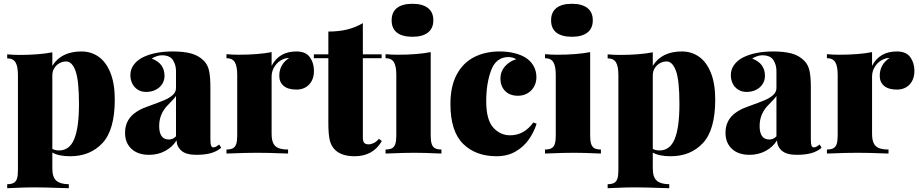

<svg xmlns="http://www.w3.org/2000/svg" viewBox="-20 -802 4800 1003"><path d="M579.6 -282.2Q579.6 -123.5 515.4 -54.7Q451.2 14.2 346.7 14.2Q287.6 14.2 253.4 -4.9V78.1Q253.4 124.5 274.7 142.3Q295.9 160.2 339.4 160.2V181.2L305.2 180.2Q212.9 176.8 155.3 176.8Q112.8 176.8 42 180.2Q23.4 181.2 17.6 181.2V160.2Q38.6 160.2 50.8 153.8Q63 147.5 68.4 131.8Q73.7 116.2 73.7 87.9V-409.2Q73.7 -455.6 61 -476.3Q48.3 -497.1 17.6 -497.1V-518.1Q48.8 -515.1 79.6 -515.1Q183.6 -515.1 253.4 -528.8V-458Q299.8 -533.2 405.3 -533.2Q456.1 -533.2 495.4 -505.4Q534.7 -477.5 557.1 -421.1Q579.6 -364.7 579.6 -282.2ZM392.6 -258.8Q392.6 -382.3 374.5 -431.6Q356.4 -481 325.7 -481Q307.1 -481 290.5 -471.7Q273.9 -462.4 263.7 -446Q253.4 -429.7 253.4 -409.2V-24.4Q266.6 -16.1 288.6 -16.1Q343.3 -16.1 367.9 -75.9Q392.6 -135.7 392.6 -258.8Z M1046.4 -482.9Q1065.9 -462.4 1072.5 -430.9Q1079.1 -399.4 1079.1 -342.8V-75.2Q1079.1 -51.3 1082.5 -41.7Q1085.9 -32.2 1094.2 -32.2Q1102.1 -32.2 1108.6 -35.9Q1115.2 -39.6 1125.5 -46.9L1135.3 -29.8Q1111.8 -10.3 1080.6 -1.7Q1049.3 6.8 1005.4 6.8Q952.6 6.8 928 -14.4Q903.3 -35.6 902.3 -68.8Q881.3 -34.2 843.3 -13.7Q805.2 6.8 759.3 6.8Q700.2 6.8 666.7 -24.4Q633.3 -55.7 633.3 -107.9Q633.3 -159.2 664.1 -193.4Q694.8 -227.5 760.3 -249Q813.5 -268.1 839.1 -279.1Q864.7 -290 882.1 -305.4Q899.4 -320.8 899.4 -341.8V-431.2Q899.4 -462.9 883.5 -488Q867.7 -513.2 825.2 -513.2Q812.5 -513.2 798.1 -508.3Q783.7 -503.4 772.5 -496.1Q839.4 -471.2 839.4 -405.8Q839.4 -382.3 827.4 -363.3Q815.4 -344.2 793.5 -333Q771.5 -321.8 743.2 -321.8Q718.8 -321.8 700.2 -333.3Q681.6 -344.7 671.4 -364.7Q661.1 -384.8 661.1 -409.2Q661.1 -439.5 678 -462.6Q694.8 -485.8 723.1 -501Q786.1 -533.2 883.3 -533.2Q940.4 -533.2 980 -522.2Q1019.5 -511.2 1046.4 -482.9ZM860.4 -256.8Q811.5 -209.5 811.5 -144Q811.5 -73.2 862.3 -73.2Q883.3 -73.2 899.4 -89.8V-300.8Q892.1 -288.6 860.4 -256.8Z M1620.1 -432.1Q1620.1 -387.2 1595 -360.6Q1569.8 -334 1528.3 -334Q1484.9 -334 1461.9 -353.3Q1439 -372.6 1439 -405.8Q1439 -465.3 1490.2 -499Q1472.2 -499 1458 -492.2Q1432.6 -481.4 1415.8 -456.8Q1398.9 -432.1 1398.9 -402.8V-103Q1398.9 -71.3 1407.7 -53.5Q1416.5 -35.6 1435.1 -28.3Q1453.6 -21 1484.9 -21V0L1463.9 -0.5Q1381.8 -3.9 1323.2 -3.9Q1266.6 -3.9 1183.6 -0.5L1163.1 0V-21Q1184.1 -21 1196.3 -27.3Q1208.5 -33.7 1213.9 -49.3Q1219.2 -64.9 1219.2 -92.8V-410.2Q1219.2 -456.5 1206.5 -477.3Q1193.8 -498 1163.1 -498V-519Q1194.8 -516.1 1225.1 -516.1Q1329.1 -516.1 1398.9 -529.8V-458Q1438 -533.2 1528.3 -533.2Q1577.1 -533.2 1598.6 -503.2Q1620.1 -473.1 1620.1 -432.1Z M1973.6 -518.1V-498H1875.5V-84Q1875.5 -64.5 1882.3 -56.2Q1889.2 -47.9 1905.8 -47.9Q1918 -47.9 1932.6 -54.9Q1947.3 -62 1959.5 -77.1L1974.6 -64.9Q1928.7 14.2 1832.5 14.2Q1763.7 14.2 1729.5 -20Q1709 -40.5 1702.1 -71.8Q1695.3 -103 1695.3 -159.2V-498H1619.6V-518.1H1695.3V-637.2Q1749.5 -637.2 1793 -647.7Q1836.4 -658.2 1875.5 -681.2V-518.1Z M1994.6 0ZM2243.7 -695.8Q2243.7 -653.8 2215.3 -631.8Q2187 -609.9 2134.8 -609.9Q2081.5 -609.9 2053.7 -631.6Q2025.9 -653.3 2025.9 -695.8Q2025.9 -738.3 2053.7 -760.3Q2081.5 -782.2 2134.8 -782.2Q2187 -782.2 2215.3 -760.3Q2243.7 -738.3 2243.7 -695.8ZM2286.1 -21V0L2268.1 -0.5Q2196.3 -3.9 2144 -3.9Q2091.3 -3.9 2013.7 -0.5L1994.1 0V-21Q2015.1 -21 2027.3 -27.3Q2039.6 -33.7 2044.9 -49.3Q2050.3 -64.9 2050.3 -92.8V-410.2Q2050.3 -456.5 2037.6 -477.3Q2024.9 -498 1994.1 -498V-519Q2025.9 -516.1 2056.2 -516.1Q2160.2 -516.1 2230 -529.8V-92.8Q2230 -64.9 2235.4 -49.3Q2240.7 -33.7 2252.9 -27.3Q2265.1 -21 2286.1 -21Z M2722.2 -502.9Q2750 -486.8 2766.1 -459.7Q2782.2 -432.6 2782.2 -398.9Q2782.2 -371.6 2769.8 -349.4Q2757.3 -327.1 2735.4 -314.5Q2713.4 -301.8 2686 -301.8Q2643.1 -301.8 2618.7 -326.7Q2594.2 -351.6 2594.2 -392.1Q2594.2 -428.2 2617.9 -455.3Q2641.6 -482.4 2676.3 -492.2Q2660.2 -503.9 2636.2 -503.9Q2571.8 -503.9 2545.9 -435.3Q2520 -366.7 2520 -272.9Q2520 -176.8 2556.4 -136Q2592.8 -95.2 2645 -95.2Q2717.8 -95.2 2766.1 -162.1L2783.2 -155.8Q2769.5 -111.8 2742.4 -73.2Q2715.3 -34.7 2672.9 -10.3Q2630.4 14.2 2574.2 14.2Q2464.8 14.2 2398.9 -51Q2333 -116.2 2333 -258.8Q2333 -351.6 2366.2 -413.1Q2399.4 -474.6 2457.3 -503.9Q2515.1 -533.2 2590.3 -533.2Q2631.3 -533.2 2665.8 -524.7Q2700.2 -516.1 2722.2 -502.9Z M2827.6 0ZM3076.7 -695.8Q3076.7 -653.8 3048.3 -631.8Q3020 -609.9 2967.8 -609.9Q2914.6 -609.9 2886.7 -631.6Q2858.9 -653.3 2858.9 -695.8Q2858.9 -738.3 2886.7 -760.3Q2914.6 -782.2 2967.8 -782.2Q3020 -782.2 3048.3 -760.3Q3076.7 -738.3 3076.7 -695.8ZM3119.1 -21V0L3101.1 -0.5Q3029.3 -3.9 2977.1 -3.9Q2924.3 -3.9 2846.7 -0.5L2827.1 0V-21Q2848.1 -21 2860.4 -27.3Q2872.6 -33.7 2877.9 -49.3Q2883.3 -64.9 2883.3 -92.8V-410.2Q2883.3 -456.5 2870.6 -477.3Q2857.9 -498 2827.1 -498V-519Q2858.9 -516.1 2889.2 -516.1Q2993.2 -516.1 3063 -529.8V-92.8Q3063 -64.9 3068.4 -49.3Q3073.7 -33.7 3085.9 -27.3Q3098.1 -21 3119.1 -21Z M3716.3 -282.2Q3716.3 -123.5 3652.1 -54.7Q3587.9 14.2 3483.4 14.2Q3424.3 14.2 3390.1 -4.9V78.1Q3390.1 124.5 3411.4 142.3Q3432.6 160.2 3476.1 160.2V181.2L3441.9 180.2Q3349.6 176.8 3292 176.8Q3249.5 176.8 3178.7 180.2Q3160.2 181.2 3154.3 181.2V160.2Q3175.3 160.2 3187.5 153.8Q3199.7 147.5 3205.1 131.8Q3210.4 116.2 3210.4 87.9V-409.2Q3210.4 -455.6 3197.8 -476.3Q3185.1 -497.1 3154.3 -497.1V-518.1Q3185.5 -515.1 3216.3 -515.1Q3320.3 -515.1 3390.1 -528.8V-458Q3436.5 -533.2 3542 -533.2Q3592.8 -533.2 3632.1 -505.4Q3671.4 -477.5 3693.8 -421.1Q3716.3 -364.7 3716.3 -282.2ZM3529.3 -258.8Q3529.3 -382.3 3511.2 -431.6Q3493.2 -481 3462.4 -481Q3443.8 -481 3427.2 -471.7Q3410.6 -462.4 3400.4 -446Q3390.1 -429.7 3390.1 -409.2V-24.4Q3403.3 -16.1 3425.3 -16.1Q3480 -16.1 3504.6 -75.9Q3529.3 -135.7 3529.3 -258.8Z M4183.1 -482.9Q4202.6 -462.4 4209.2 -430.9Q4215.8 -399.4 4215.8 -342.8V-75.2Q4215.8 -51.3 4219.2 -41.7Q4222.7 -32.2 4231 -32.2Q4238.8 -32.2 4245.4 -35.9Q4252 -39.6 4262.2 -46.9L4272 -29.8Q4248.5 -10.3 4217.3 -1.7Q4186 6.8 4142.1 6.8Q4089.4 6.8 4064.7 -14.4Q4040 -35.6 4039.1 -68.8Q4018.1 -34.2 3980 -13.7Q3941.9 6.8 3896 6.8Q3836.9 6.8 3803.5 -24.4Q3770 -55.7 3770 -107.9Q3770 -159.2 3800.8 -193.4Q3831.5 -227.5 3897 -249Q3950.2 -268.1 3975.8 -279.1Q4001.5 -290 4018.8 -305.4Q4036.1 -320.8 4036.1 -341.8V-431.2Q4036.1 -462.9 4020.3 -488Q4004.4 -513.2 3961.9 -513.2Q3949.2 -513.2 3934.8 -508.3Q3920.4 -503.4 3909.2 -496.1Q3976.1 -471.2 3976.1 -405.8Q3976.1 -382.3 3964.1 -363.3Q3952.1 -344.2 3930.2 -333Q3908.2 -321.8 3879.9 -321.8Q3855.5 -321.8 3836.9 -333.3Q3818.4 -344.7 3808.1 -364.7Q3797.9 -384.8 3797.9 -409.2Q3797.9 -439.5 3814.7 -462.6Q3831.5 -485.8 3859.9 -501Q3922.9 -533.2 4020 -533.2Q4077.1 -533.2 4116.7 -522.2Q4156.2 -511.2 4183.1 -482.9ZM3997.1 -256.8Q3948.2 -209.5 3948.2 -144Q3948.2 -73.2 3999 -73.2Q4020 -73.2 4036.1 -89.8V-300.8Q4028.8 -288.6 3997.1 -256.8Z M4756.8 -432.1Q4756.8 -387.2 4731.7 -360.6Q4706.5 -334 4665 -334Q4621.6 -334 4598.6 -353.3Q4575.7 -372.6 4575.7 -405.8Q4575.7 -465.3 4627 -499Q4608.9 -499 4594.7 -492.2Q4569.3 -481.4 4552.5 -456.8Q4535.6 -432.1 4535.6 -402.8V-103Q4535.6 -71.3 4544.4 -53.5Q4553.2 -35.6 4571.8 -28.3Q4590.3 -21 4621.6 -21V0L4600.6 -0.5Q4518.6 -3.9 4460 -3.9Q4403.3 -3.9 4320.3 -0.5L4299.8 0V-21Q4320.8 -21 4333 -27.3Q4345.2 -33.7 4350.6 -49.3Q4356 -64.9 4356 -92.8V-410.2Q4356 -456.5 4343.3 -477.3Q4330.6 -498 4299.8 -498V-519Q4331.5 -516.1 4361.8 -516.1Q4465.8 -516.1 4535.6 -529.8V-458Q4574.7 -533.2 4665 -533.2Q4713.9 -533.2 4735.4 -503.2Q4756.8 -473.1 4756.8 -432.1Z"/></svg>

Font: TypoPRO Playfair Display
Style: Regular
Weight: 900
Designer: Claus Eggers Sørensen
Foundry: Claus Eggers Sørensen
Version: Version 1.004;PS 001.004;hotconv 1.0.70;makeotf.lib2.5.58329